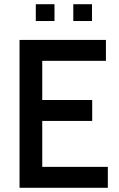

<svg xmlns="http://www.w3.org/2000/svg" viewBox="-20 -889 563 909"><path d="M72.5 0V-700H481.5V-601H180V-415.5H416.5V-316.5H180V-99H490.5V0ZM149.5 -789.5V-869H238V-789.5ZM327 -789.5V-869H415.5V-789.5Z"/></svg>

Font: Cabin SemiCondensedMedium
Style: Regular
Weight: 500
Width: 4
Designer: Pablo Impallari
Foundry: Pablo Impallari. http://www.impallari.com Igino Marini. http://www.ikern.com
Version: Version 3.001